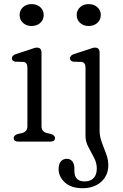

<svg xmlns="http://www.w3.org/2000/svg" viewBox="-20 -708 617 960"><path d="M137.5 -578Q112 -578 95 -593.5Q78 -609 78 -633Q78 -656.5 95 -672Q112 -687.5 137.5 -687.5Q164.5 -687.5 181.5 -672Q198.5 -656.5 198.5 -633Q198.5 -609 181.5 -593.5Q164.5 -578 137.5 -578ZM187.5 -445V-77Q187.5 -50 213.5 -43L235 -38Q255 -31.5 255 -18Q255 0 232 0H71.5Q48.5 0 48.5 -18Q48.5 -31.5 69 -38L91 -43Q117 -50 117 -77V-370.5Q117 -396.5 96 -398.5L57 -399.5Q39.5 -402.5 39.5 -416.5Q39.5 -431 60 -438L125.5 -459Q136.5 -462.5 146.5 -466.2Q156.5 -470 164 -470Q187.5 -470 187.5 -445ZM423 -578Q397.5 -578 380.5 -593.5Q363.5 -609 363.5 -633Q363.5 -656.5 380.5 -672Q397.5 -687.5 423 -687.5Q449.5 -687.5 466.8 -672Q484 -656.5 484 -633Q484 -609 466.8 -593.5Q449.5 -578 423 -578ZM478 -54.5Q478 -26 488.8 3Q499.5 32 510.5 60.8Q521.5 89.5 521.5 117.5Q521.5 169.5 485.8 201.2Q450 233 392.5 233Q335.5 233 304.2 204Q273 175 273 137.5Q273 112.5 284.2 99.2Q295.5 86 314 86Q331.5 86 341.8 99Q352 112 352 134.5V149Q352 172.5 364.8 186Q377.5 199.5 404 199Q432 199 448 182.5Q464 166 464 134Q464 106.5 449.8 79.8Q435.5 53 421.5 26.2Q407.5 -0.5 407.5 -27.5V-370.5Q407.5 -396.5 386.5 -398.5L347.5 -399.5Q330 -402 330 -416.5Q330 -431 350.5 -438L416 -459Q427 -462.5 437 -466.2Q447 -470 454.5 -470Q478 -470 478 -445Z"/></svg>

Font: Fraunces 9pt S100 Light
Style: Regular
Weight: 300
Version: Version 1.000; ttfautohint (v1.8.3)